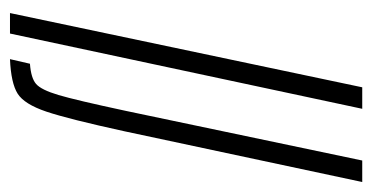

<svg xmlns="http://www.w3.org/2000/svg" viewBox="-196 -532 728 375"><g transform="rotate(90 167.5 -344.0)"><path d="M5 0 150 -688H192L45 0ZM196 -226 293 -688H335L236 -224Q212 -114 197.5 -71Q183 -28 162.5 -15Q142 -2 95 0L104 -39Q132 -41 143.5 -51Q155 -61 165 -94.5Q175 -128 196 -226Z"/></g></svg>

Font: Saira Ultra Condensed ExLight
Style: Italic
Weight: 200
Width: 1
Italic angle: -12°
Designer: Hector Gatti with collaboration of the Omnibus-Type team
Foundry: Omnibus-Type
Version: Version 1.001; ttfautohint (v1.8)